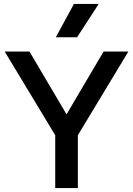

<svg xmlns="http://www.w3.org/2000/svg" viewBox="-20 -964 682 984"><path d="M263 -271 4 -700H131L321 -378L511 -700H638L379 -271V0H263ZM359 -944H486L375 -773H266Z"/></svg>

Font: Bai Jamjuree SemiBold
Style: Regular
Weight: 600
Version: Version 1.000; ttfautohint (v1.6)